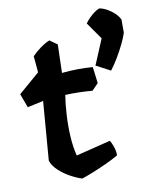

<svg xmlns="http://www.w3.org/2000/svg" viewBox="-88 -843 737 925"><g transform="rotate(-10 280.5 -380.5)"><path d="M462 -777Q487 -773 516 -752.5Q545 -732 558 -706V-641Q551 -619 536.5 -589Q522 -559 504 -528.5Q486 -498 466 -472L396 -509L448 -633L390 -716Q404 -736 424.5 -753.5Q445 -771 462 -777ZM232 -98 401 -140Q408 -131 416 -108Q424 -85 423 -65Q396 -49 361 -33Q326 -17 293.5 -4Q261 9 239 16Q213 8 182 -9Q151 -26 126.5 -49.5Q102 -73 95 -97L118 -385L40 -368L15 -436L118 -525L111 -605Q128 -623 152 -640.5Q176 -658 198 -667L235 -641L231 -502Q268 -506 306.5 -506.5Q345 -507 382 -504L392 -424L361 -392Q291 -398 228 -395Q221 -350 218 -297Q215 -244 218 -192.5Q221 -141 232 -98Z"/></g></svg>

Font: Langar
Style: Regular
Weight: 400
Designer: Alessia Mazzarella
Foundry: Typeland
Version: Version 1.001; ttfautohint (v1.8.3)